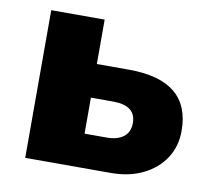

<svg xmlns="http://www.w3.org/2000/svg" viewBox="-62 -561 696 630"><g transform="rotate(10 286.5 -246.0)"><path d="M60 0V-492H238V-344H345Q550 -344 550 -176Q550 -124 524 -84.5Q498 -45 452 -22.5Q406 0 345 0ZM238 -112H312Q347 -112 367.5 -127.5Q388 -143 388 -174Q388 -232 312 -232H238Z"/></g></svg>

Font: Nunito Sans Black
Style: Regular
Weight: 900
Designer: Vernon Adams
Foundry: Vernon Adams
Version: Version 3.006; ttfautohint (v1.8.3)